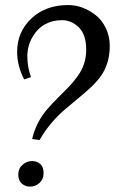

<svg xmlns="http://www.w3.org/2000/svg" viewBox="-20 -712 445 744"><path d="M133.3 -169.4 104.5 -173.3Q120.6 -240.7 164.1 -290Q183.1 -312 204.1 -332.8Q225.1 -353.5 244.4 -373.3Q263.7 -393.1 279.3 -414.6Q314 -460.9 314 -519.5Q314 -578.1 285.4 -606Q256.8 -633.8 220.2 -633.8Q183.6 -633.8 154.5 -617.9Q125.5 -602.1 105.7 -568.1Q85.9 -534.2 85.9 -493.4Q85.9 -452.6 100.1 -413.1L73.7 -404.3Q46.4 -457 46.4 -510.7Q46.4 -588.4 101.6 -640.4Q156.7 -692.4 244.6 -692.4Q299.3 -692.4 349.6 -654.3Q374 -635.7 389.6 -604Q405.3 -572.3 405.3 -534.7Q405.3 -497.1 395.5 -466.8Q385.7 -436.5 368.2 -413.6Q350.6 -390.6 328.9 -370.6Q307.1 -350.6 281 -329.3Q254.9 -308.1 230 -286.6Q171.4 -235.8 133.3 -169.4ZM103.8 -87.9Q123.5 -87.9 136.2 -76.4Q148.9 -64.9 148.9 -41.3Q148.9 -17.6 133.1 -3.2Q117.2 11.2 97.2 11.2Q77.1 11.2 64 -1Q50.8 -13.2 50.8 -36.1Q50.8 -59.1 67.4 -73.5Q84 -87.9 103.8 -87.9Z"/></svg>

Font: Niconne
Style: Regular
Weight: 400
Designer: Vernon Adams
Foundry: Vernon Adams
Version: Version 1.002